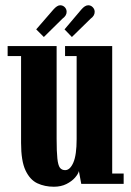

<svg xmlns="http://www.w3.org/2000/svg" viewBox="-20 -698 499 729"><path d="M184.5 11Q150 11 122 -2Q94 -15 77 -50.8Q60 -86.5 60 -155.5V-485H9V-523H195V-171Q195 -122 197.8 -96.2Q200.5 -70.5 207.5 -61.2Q214.5 -52 227.5 -52Q246 -52 258.5 -80.8Q271 -109.5 271 -170V-485H227V-523H406V-39H449.5V0H288.5L279.5 -48.5Q277 -37.5 264.8 -23.5Q252.5 -9.5 232 0.8Q211.5 11 184.5 11ZM146.5 -557.5 117.5 -586.5 182.5 -661.5Q197 -678 208.5 -678Q218.5 -678 225.8 -670.8Q233 -663.5 233 -653Q233 -638.5 217 -627ZM253 -557.5 225 -586.5 288.5 -661.5Q302.5 -678 315 -678Q325 -678 332.2 -670.5Q339.5 -663 339.5 -653Q339.5 -638 324 -627Z"/></svg>

Font: Imbue 10pt ExtraBold
Style: Regular
Weight: 800
Designer: Tyler Finck
Foundry: Etcetera Type Company
Version: Version 1.102; ttfautohint (v1.8.3)